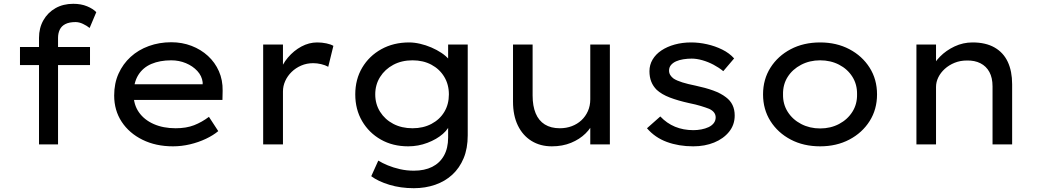

<svg xmlns="http://www.w3.org/2000/svg" viewBox="-20 -759 5468 1009"><path d="M185 0V-560Q185 -612 208 -652.5Q231 -693 271.5 -716Q312 -739 365 -739Q406 -739 437.5 -726Q469 -713 486 -695L451 -612Q436 -624 416 -633.5Q396 -643 377 -643Q344 -643 323.5 -632.5Q303 -622 294 -603Q285 -584 285 -560V0H235Q224 0 211.5 0Q199 0 185 0ZM85 -417V-512H453V-417Z M889 10Q799 10 729 -24.5Q659 -59 619.5 -119Q580 -179 580 -257Q580 -321 603 -372Q626 -423 666.5 -460Q707 -497 762 -517Q817 -537 880 -537Q937 -537 986.5 -518Q1036 -499 1073 -465Q1110 -431 1130.5 -384.5Q1151 -338 1150 -282L1149 -234H664L641 -316H1060L1045 -303V-327Q1041 -360 1017 -386Q993 -412 957 -427Q921 -442 880 -442Q820 -442 775.5 -423Q731 -404 706.5 -364.5Q682 -325 682 -264Q682 -209 710 -169Q738 -129 788 -107Q838 -85 903 -85Q959 -85 1000 -101Q1041 -117 1078 -145L1127 -70Q1101 -48 1062 -29.5Q1023 -11 978.5 -0.5Q934 10 889 10Z M1363 0V-525H1467V-350L1449 -376Q1462 -420 1493 -456.5Q1524 -493 1564 -514.5Q1604 -536 1647 -536Q1672 -536 1695.5 -531Q1719 -526 1732 -518L1705 -408Q1689 -417 1667.5 -422Q1646 -427 1626 -427Q1592 -427 1563 -414.5Q1534 -402 1512.5 -381Q1491 -360 1479 -333.5Q1467 -307 1467 -278V0Z M2155 230Q2085 230 2026 212Q1967 194 1931 167L1968 85Q1989 98 2018 110Q2047 122 2082 130Q2117 138 2155 138Q2211 138 2251 118Q2291 98 2313 59Q2335 20 2335 -36V-121L2346 -114Q2340 -84 2307.5 -55.5Q2275 -27 2226.5 -8.5Q2178 10 2125 10Q2044 10 1981.5 -25.5Q1919 -61 1883 -122.5Q1847 -184 1847 -263Q1847 -342 1883.5 -403.5Q1920 -465 1984 -500.5Q2048 -536 2130 -536Q2157 -536 2187.5 -529Q2218 -522 2247 -509.5Q2276 -497 2300 -481Q2324 -465 2339.5 -446.5Q2355 -428 2357 -410L2335 -402V-525H2438V-48Q2438 21 2416.5 72.5Q2395 124 2357 159Q2319 194 2267 212Q2215 230 2155 230ZM2148 -85Q2204 -85 2247.5 -108Q2291 -131 2315 -171Q2339 -211 2339 -263Q2339 -315 2314.5 -355.5Q2290 -396 2247 -419Q2204 -442 2148 -442Q2091 -442 2047 -418.5Q2003 -395 1977.5 -354.5Q1952 -314 1952 -263Q1952 -212 1977.5 -171.5Q2003 -131 2047 -108Q2091 -85 2148 -85Z M2880 10Q2819 10 2773 -18.5Q2727 -47 2701.5 -99.5Q2676 -152 2676 -225V-525H2779V-257Q2779 -202 2795 -163.5Q2811 -125 2843 -105Q2875 -85 2922 -85Q2956 -85 2985 -96Q3014 -107 3035.5 -127Q3057 -147 3069.5 -175Q3082 -203 3082 -237V-525H3185V0H3082V-110L3100 -122Q3088 -88 3057 -57.5Q3026 -27 2981 -8.5Q2936 10 2880 10Z M3623 10Q3547 10 3484.5 -13Q3422 -36 3380 -85L3450 -147Q3484 -111 3527.5 -93Q3571 -75 3624 -75Q3645 -75 3666 -79Q3687 -83 3704 -91Q3721 -99 3731 -112Q3741 -125 3741 -142Q3741 -171 3707 -187Q3689 -194 3663 -202Q3637 -210 3602 -217Q3543 -230 3500 -246.5Q3457 -263 3431 -287Q3412 -306 3402.5 -330Q3393 -354 3393 -385Q3393 -418 3409.5 -446Q3426 -474 3456 -494Q3486 -514 3526 -525Q3566 -536 3612 -536Q3653 -536 3695.5 -526.5Q3738 -517 3775.5 -498.5Q3813 -480 3838 -452L3781 -385Q3758 -404 3729.5 -419Q3701 -434 3671 -442.5Q3641 -451 3615 -451Q3593 -451 3571 -447.5Q3549 -444 3532.5 -436.5Q3516 -429 3506 -417Q3496 -405 3496 -388Q3496 -375 3502.5 -364.5Q3509 -354 3520 -346Q3537 -335 3566 -326Q3595 -317 3635 -309Q3687 -298 3727.5 -283.5Q3768 -269 3795 -248Q3818 -231 3829.5 -207Q3841 -183 3841 -152Q3841 -103 3811.5 -66.5Q3782 -30 3733 -10Q3684 10 3623 10Z M4290 10Q4203 10 4135.5 -25.5Q4068 -61 4029 -122.5Q3990 -184 3990 -263Q3990 -342 4029 -403.5Q4068 -465 4135.5 -500.5Q4203 -536 4290 -536Q4376 -536 4443.5 -500.5Q4511 -465 4550 -403.5Q4589 -342 4589 -263Q4589 -184 4550 -122.5Q4511 -61 4443.5 -25.5Q4376 10 4290 10ZM4290 -84Q4345 -84 4389.5 -107.5Q4434 -131 4459.5 -171.5Q4485 -212 4484 -263Q4485 -315 4459.5 -355.5Q4434 -396 4389.5 -419Q4345 -442 4290 -442Q4235 -442 4190 -418.5Q4145 -395 4119.5 -355Q4094 -315 4095 -263Q4094 -212 4119.5 -171.5Q4145 -131 4190 -107.5Q4235 -84 4290 -84Z M4796 0V-525H4899V-401L4873 -393Q4888 -429 4920 -461.5Q4952 -494 4996.5 -515Q5041 -536 5091 -536Q5160 -536 5206.5 -509.5Q5253 -483 5276 -434Q5299 -385 5299 -316V0H5196V-305Q5196 -350 5179.5 -380.5Q5163 -411 5132.5 -426.5Q5102 -442 5061 -441Q5026 -441 4996.5 -429Q4967 -417 4945 -397Q4923 -377 4911 -352.5Q4899 -328 4899 -302V0H4848Q4830 0 4817 0Q4804 0 4796 0Z"/></svg>

Font: Lexend Exa
Style: Regular
Weight: 400
Designer: Bonnie Shaver-Troup, Thomas Jockin
Foundry: Lexend
Version: Version 1.007